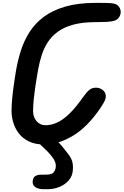

<svg xmlns="http://www.w3.org/2000/svg" viewBox="-20 -999 862 1340"><path d="M290 9.5Q225.5 9.5 181.5 -12Q137.5 -33.5 111 -68.5Q84.5 -103.5 72.5 -144.5Q60.5 -185.5 60.5 -224.5Q60.5 -260 64.5 -304.8Q68.5 -349.5 74.5 -393Q80.5 -436.5 85.8 -469.2Q91 -502 93 -513.5Q105.5 -583 127.2 -650.2Q149 -717.5 187.2 -777Q225.5 -836.5 286 -881.8Q346.5 -927 435.8 -953Q525 -979 650 -979Q692 -979 720.5 -978.5Q749 -978 767.2 -975.2Q785.5 -972.5 795.5 -966Q814.5 -952.5 820 -932Q825.5 -911.5 818 -891.8Q810.5 -872 790.5 -859.5Q780.5 -854 763 -850.8Q745.5 -847.5 717.5 -846Q689.5 -844.5 647.5 -844.5Q555.5 -844.5 490.8 -826.8Q426 -809 383 -777.2Q340 -745.5 313.2 -704Q286.5 -662.5 271.2 -614.5Q256 -566.5 246.5 -516.5Q243.5 -497 237.5 -462.8Q231.5 -428.5 225.5 -387.2Q219.5 -346 215.2 -303.2Q211 -260.5 211 -223.5Q211 -203.5 217 -185.8Q223 -168 234.5 -154.2Q246 -140.5 262.2 -132.8Q278.5 -125 299 -125Q336.5 -125 376.8 -142.8Q417 -160.5 462.8 -204Q508.5 -247.5 562.5 -325Q587 -359 605.2 -373Q623.5 -387 650 -387Q676.5 -387 697.5 -370.5Q718.5 -354 718.5 -326Q718.5 -316 713.2 -301.2Q708 -286.5 681.5 -246Q591 -112.5 489 -51.5Q387 9.5 290 9.5ZM282 321.5Q252 321.5 229.8 309Q207.5 296.5 208 270.5Q208.5 243 224 231.5Q239.5 220 269.5 220H299.5Q341 220 353.5 204.8Q366 189.5 368.5 171Q372 148 363.5 128.8Q355 109.5 344 96Q326.5 73.5 309.5 56Q292.5 38.5 267 15.5Q251 1 256.8 -12Q262.5 -25 279.2 -33Q296 -41 312 -41Q334 -41 349.8 -34.2Q365.5 -27.5 379.5 -14.5Q395.5 1 407.2 15Q419 29 430.2 43.2Q441.5 57.5 455 74.5Q474 98 482.8 124Q491.5 150 488.5 188.5Q485.5 231 459 260.8Q432.5 290.5 393.8 306Q355 321.5 313.5 321.5Z"/></svg>

Font: Edu QLD Hand
Style: Regular
Weight: 400
Designer: Tina and Corey Anderson, Eben Sorkin
Foundry: Sorkin Type Co.
Version: Version 2.000